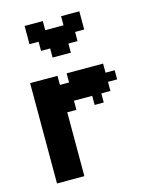

<svg xmlns="http://www.w3.org/2000/svg" viewBox="-100 -692 569 753"><g transform="rotate(-15 185.0 -315.0)"><path d="M111.1 -555.6H74.1V-629.6H148.1V-592.6H222.2V-629.6H296.3V-555.6H259.3V-518.5H222.2V-481.5H148.1V-518.5H111.1ZM148.1 -370.4H185.2V-407.4H333.3V-370.4H370.4V-333.3H333.3V-296.3H296.3V-259.3H259.3V-296.3H185.2V-259.3H148.1V0H37V-407.4H148.1Z"/></g></svg>

Font: Jersey 15
Style: Regular
Weight: 400
Designer: Sarah Cadigan-Fried
Version: Version 1.001; ttfautohint (v1.8.4.7-5d5b)